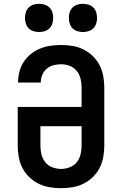

<svg xmlns="http://www.w3.org/2000/svg" viewBox="-20 -979 640 1007"><path d="M300 8Q270 8 240 3Q210 -2 182.5 -15.5Q155 -29 133 -50.5Q111 -72 97.5 -98.5Q84 -125 78.5 -155Q73 -185 73 -215V-418H408V-520Q408 -543 402.5 -566Q397 -589 382.5 -607Q368 -625 346 -633.5Q324 -642 301 -642Q281 -642 261 -637Q241 -632 225.5 -619Q210 -606 202 -587Q194 -568 194 -548V-546H75V-550Q75 -578 82.5 -605.5Q90 -633 105.5 -656Q121 -679 143 -696.5Q165 -714 191 -724.5Q217 -735 245 -739Q273 -743 301 -743Q331 -743 361 -738Q391 -733 418 -719.5Q445 -706 467 -684.5Q489 -663 502.5 -636.5Q516 -610 521.5 -580Q527 -550 527 -520V-215Q527 -185 521.5 -155Q516 -125 502.5 -98.5Q489 -72 467 -50.5Q445 -29 417.5 -15.5Q390 -2 360 3Q330 8 300 8ZM300 -93Q323 -93 345.5 -101.5Q368 -110 382.5 -128Q397 -146 402.5 -169Q408 -192 408 -215V-317H192V-215Q192 -192 197.5 -169Q203 -146 217.5 -128Q232 -110 254.5 -101.5Q277 -93 300 -93ZM415 -811Q400 -811 385.5 -815.5Q371 -820 360.5 -830.5Q350 -841 345.5 -855.5Q341 -870 341 -885Q341 -900 345.5 -914.5Q350 -929 360.5 -939.5Q371 -950 385.5 -954.5Q400 -959 415 -959Q430 -959 444.5 -954.5Q459 -950 469.5 -939.5Q480 -929 484.5 -914.5Q489 -900 489 -885Q489 -870 484.5 -855.5Q480 -841 469.5 -830.5Q459 -820 444.5 -815.5Q430 -811 415 -811ZM185 -811Q170 -811 155.5 -815.5Q141 -820 130.5 -830.5Q120 -841 115.5 -855.5Q111 -870 111 -885Q111 -900 115.5 -914.5Q120 -929 130.5 -939.5Q141 -950 155.5 -954.5Q170 -959 185 -959Q200 -959 214.5 -954.5Q229 -950 239.5 -939.5Q250 -929 254.5 -914.5Q259 -900 259 -885Q259 -870 254.5 -855.5Q250 -841 239.5 -830.5Q229 -820 214.5 -815.5Q200 -811 185 -811Z"/></svg>

Font: Iosevka Extended
Style: Bold
Weight: 700
Width: 7
Monospace: yes
Designer: Belleve Invis
Foundry: Belleve Invis
Version: Version 32.5.0; ttfautohint (v1.8.4)